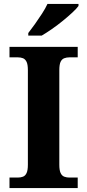

<svg xmlns="http://www.w3.org/2000/svg" viewBox="-20 -951 441 971"><path d="M28 0V-53H70Q84.6 -53 96.3 -57.5Q108 -62 114.5 -76Q121 -90 121 -118V-596Q121 -624.9 114.3 -638.4Q107.6 -652 96.3 -656.5Q85 -661 70 -661H28V-714H373V-661H331Q317.1 -661 305 -656.5Q293 -652 286.5 -638.5Q280 -624.9 280 -596V-118Q280 -90 286.5 -76Q293 -62 305 -57.5Q317.1 -53 331 -53H373V0ZM123 -784Q138 -803 156.5 -829Q175 -855 192.5 -882Q210 -909 220 -931H377V-921Q368 -908 346.5 -888Q325 -868 298 -846Q271 -824 243 -804.5Q215 -785 191 -771H123Z"/></svg>

Font: Noto Serif Kannada
Style: Regular
Weight: 400
Designer: Universal Thirst, Indian Type Foundry and the Monotype Design Team
Foundry: Monotype Imaging Inc.
Version: Version 2.003